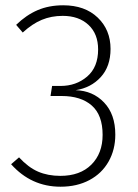

<svg xmlns="http://www.w3.org/2000/svg" viewBox="-20 -695 522 726"><path d="M398 -510Q398 -444 361 -403.5Q324 -363 266 -354Q331 -352 373.5 -307.5Q416 -263 416 -186Q416 -129 390.5 -84Q365 -39 318 -14Q271 11 209 11Q98 11 22 -74L52 -100Q87 -62 124 -46Q161 -30 208 -30Q283 -30 325.5 -72.5Q368 -115 368 -185Q368 -260 327 -296Q286 -332 213 -332H171L177 -370H209Q268 -370 309.5 -405.5Q351 -441 351 -508Q351 -567 314.5 -601Q278 -635 217 -635Q174 -635 138 -620Q102 -605 66 -572L41 -601Q79 -638 122 -656.5Q165 -675 219 -675Q301 -675 349.5 -628.5Q398 -582 398 -510Z"/></svg>

Font: FiraGO ExtraLight
Style: Regular
Weight: 200
Designer: bBox Type
Foundry: bBox Type GmbH
Version: Version 1.001